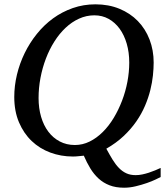

<svg xmlns="http://www.w3.org/2000/svg" viewBox="-20 -707 762 887"><path d="M577.1 -418Q577.1 -465.3 565.4 -505.4Q553.7 -545.4 532.5 -574.5Q511.2 -603.5 481.7 -619.9Q452.1 -636.2 416 -636.2Q378.9 -636.2 345.2 -620.8Q311.5 -605.5 283 -578.6Q254.4 -551.8 231.2 -515.1Q208 -478.5 191.9 -436Q175.8 -393.6 167 -347.2Q158.2 -300.8 158.2 -253.9Q158.2 -207 169.9 -167.2Q181.6 -127.4 203.4 -98.6Q225.1 -69.8 256.1 -53.5Q287.1 -37.1 326.2 -37.1Q361.8 -37.1 394.3 -53.2Q426.8 -69.3 454.8 -97.2Q482.9 -125 505.4 -162.4Q527.8 -199.7 543.9 -241.9Q560.1 -284.2 568.6 -329.3Q577.1 -374.5 577.1 -418ZM722.2 110.8Q716.3 113.8 699.2 122.1Q682.1 130.4 658.2 138.7Q634.3 147 606.9 153.6Q579.6 160.2 553.2 160.2Q514.6 160.2 485.8 148.9Q457 137.7 435.3 117.7Q413.6 97.7 397.2 70.8Q380.9 43.9 367.2 12.2Q356 13.2 342.5 14.6Q329.1 16.1 316.9 16.1Q261.7 16.1 212.4 -2.2Q163.1 -20.5 126.2 -55.7Q89.4 -90.8 67.6 -142.1Q45.9 -193.4 45.9 -258.8Q45.9 -310.5 58.3 -362.3Q70.8 -414.1 94 -461.7Q117.2 -509.3 150.4 -550.5Q183.6 -591.8 225.1 -622.1Q266.6 -652.3 316.2 -669.7Q365.7 -687 420.9 -687Q481.9 -687 531.7 -666.5Q581.5 -646 616.7 -609.9Q651.9 -573.7 670.9 -524.4Q689.9 -475.1 689.9 -418Q689.9 -391.1 686.5 -358.4Q683.1 -325.7 674.3 -290.3Q665.5 -254.9 649.9 -218.3Q634.3 -181.6 609.9 -146.2Q585.4 -110.8 551.3 -78.6Q517.1 -46.4 471.2 -20Q486.3 7.8 500 30.3Q513.7 52.7 529.3 68.8Q544.9 85 563.5 93.5Q582 102.1 606.9 102.1Q621.6 102.1 637 98.9Q652.3 95.7 667.5 90.8Q682.6 85.9 696.5 80.1Q710.4 74.2 722.2 68.8Z"/></svg>

Font: Charis SIL CyrE
Style: Italic
Weight: 400
Italic angle: -11°
Foundry: SIL International
Version: Version 5.000